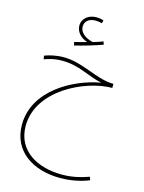

<svg xmlns="http://www.w3.org/2000/svg" viewBox="-150 -743 920 1224"><g transform="rotate(15 310.0 -131.0)"><path d="M238 -445C293 -458 371 -481 420 -499L413 -519C395 -512 373 -504 348 -497C299 -508 260 -536 260 -576C260 -607 282 -634 330 -634C345 -634 360 -632 373 -628L378 -648C365 -653 347 -656 330 -656C283 -656 238 -628 238 -576C238 -538 268 -502 314 -488C289 -481 267 -475 233 -467ZM370 394C444 394 512 378 560 358L552 337C509 352 453 370 375 370C215 370 73 294 73 129C73 -107 365 -247 544 -247V-274H535C424 -278 322 -356 195 -356C144 -356 98 -344 70 -333L74 -310C101 -319 135 -332 192 -332C306 -332 376 -279 467 -261C290 -230 48 -100 48 128C48 305 194 394 370 394Z"/></g></svg>

Font: Noto Sans Arabic Thin
Style: Regular
Weight: 100
Designer: Monotype Design Team, Nadine Chahine, Nizar Qandah and Khaled Hosny
Foundry: Monotype Imaging Inc.
Version: Version 2.012